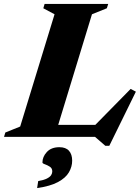

<svg xmlns="http://www.w3.org/2000/svg" viewBox="-58 -695 712 975"><path d="M409 -622.5 219 0H-37.5L-31 -22L44.5 -52.5L219 -622.5L162 -653L168.5 -675H491.5L484.5 -653ZM405 -39.5 605.5 -243.5 632 -229.5 497 45.5H477L424.5 0H99.5L120.5 -61H463.5ZM157.5 130Q157.5 101 180 76.8Q202.5 52.5 243.5 52.5Q276 52.5 292.2 70.5Q308.5 88.5 308.5 121Q308.5 151.5 292 180Q275.5 208.5 236.5 229.5Q197.5 250.5 130.5 260L136 224.5Q165 219.5 180.5 211.5Q196 203.5 201.8 194.2Q207.5 185 207.5 175.5Q207.5 159.5 195 151.5Q182.5 143.5 170 139.2Q157.5 135 157.5 130Z"/></svg>

Font: Newsreader 24pt ExtraBold
Style: Italic
Weight: 800
Italic angle: -17°
Designer: Hugues Gentile
Foundry: Production Type
Version: Version 1.003